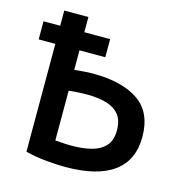

<svg xmlns="http://www.w3.org/2000/svg" viewBox="-104 -788 848 891"><g transform="rotate(15 320.0 -343.0)"><path d="M287 7Q245 7 193.5 2Q142 -3 96 -15V-533H16V-620H96V-693H212V-620H336V-533H212V-439Q230 -441 254.5 -443Q279 -445 301 -445Q441 -445 519.5 -391.5Q598 -338 598 -219Q598 -108 520 -50.5Q442 7 287 7ZM293 -96Q342 -96 383.5 -106Q425 -116 450.5 -142.5Q476 -169 476 -218Q476 -269 452.5 -296Q429 -323 389 -333.5Q349 -344 300 -344Q274 -344 252 -342.5Q230 -341 212 -339V-100Q226 -99 246 -97.5Q266 -96 293 -96Z"/></g></svg>

Font: Ubuntu Sans SemiBold
Style: Regular
Weight: 600
Designer: Dalton Maag Ltd
Foundry: Dalton Maag Ltd
Version: Version 1.006; ttfautohint (v1.8.4.7-5d5b)